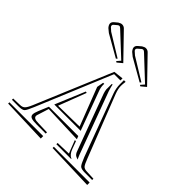

<svg xmlns="http://www.w3.org/2000/svg" viewBox="-185 -854 947 947"><g transform="rotate(45 288.5 -381.0)"><path d="M568.4 -56.6V-39.6L318.8 -47.9V-56.6ZM244.6 -56.6V-39.6L8.8 -47.9V-56.6ZM237.8 -360.8 245.6 -358.9 190.4 -214.4 338.4 -216.8 261.2 -416.5 267.6 -451.7H275.4V-450.2Q274.9 -449.2 274.9 -445.8Q274.9 -426.3 282.7 -406.7L356.9 -205.6H172.9ZM368.7 -153.3H376.5L391.1 -113.3Q401.9 -84 421.9 -76.2V-74.2H318.8V-83L395.5 -85.4L389.6 -99.1ZM373 -163.1 169.4 -170.4 151.9 -114.7Q148.9 -107.4 148.9 -102.1Q148.9 -85 181.6 -85L244.6 -83V-74.2H181.6Q154.3 -74.2 143.1 -78.9Q131.8 -83.5 131.8 -95.7Q131.8 -106 140.1 -126.5L162.1 -179.2H366.7ZM319.8 -534.7V-520H275.9L112.3 -127Q97.2 -90.3 89.1 -82.3Q81.1 -74.2 55.2 -74.2H8.8V-83L55.2 -84.5Q71.3 -84.5 80.3 -93.3Q89.4 -102.1 100.6 -128.9L268.6 -528.8ZM331.1 -533.2H342.8Q340.3 -513.7 340.3 -502.9Q340.3 -482.9 350.1 -457L477.1 -132.3Q488.3 -102.5 495.6 -94.2Q502.9 -85.9 519.5 -85.4L568.4 -83V-74.2H518.6Q492.2 -74.2 483.6 -82.5Q475.1 -90.8 460.9 -127L340.8 -451.2Q331.1 -478 331.1 -505.9V-514.6ZM301.8 -477.5 306.6 -479Q308.6 -467.8 316.4 -442.4L436.5 -117.2Q438.5 -111.8 441.9 -104.5Q445.3 -97.2 446.3 -94.7Q444.8 -95.2 440.7 -96.9Q436.5 -98.6 435.1 -99.1Q433.6 -99.6 430.7 -101.3Q427.7 -103 426.3 -104.5Q424.8 -106 422.6 -108.6Q420.4 -111.3 418.7 -114.7Q417 -118.2 415.5 -122.6L394.5 -179.2L307.1 -416Q302.7 -428.7 301.3 -442.9L301.8 -443.4ZM399.9 -586.4 394 -580.1 280.3 -645 260.7 -661.1Q250.5 -673.3 250.5 -682.6Q250.5 -693.4 261.7 -702.1L276.4 -714.4Q288.1 -721.7 296.4 -721.7Q310.1 -721.7 319.3 -710.4L435.5 -590.3L409.7 -568.8L403.3 -572.8L419.9 -591.8L302.2 -702.1Q296.4 -707 292.5 -707Q288.1 -707 283.7 -703.6L268.6 -690.4Q263.2 -686.5 263.2 -681.2Q263.2 -677.2 266.6 -672.9L283.7 -657.7ZM233.9 -586.4 228 -580.1 114.3 -645 94.7 -661.1Q84.5 -673.3 84.5 -682.6Q84.5 -693.4 95.7 -702.1L110.4 -714.4Q122.1 -721.7 130.4 -721.7Q144 -721.7 153.3 -710.4L269.5 -590.3L243.7 -568.8L237.3 -572.8L253.9 -591.8L135.7 -702.1Q129.9 -707 126.5 -707Q122.1 -707 117.7 -703.6L102.1 -690.4Q97.2 -687 97.2 -681.2Q97.2 -677.2 100.6 -672.9L117.7 -657.7Z"/></g></svg>

Font: FoglihtenNo03
Style: Regular
Weight: 500
Version: Version 0.59